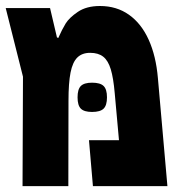

<svg xmlns="http://www.w3.org/2000/svg" viewBox="-22 -636 642 656"><path d="M517.5 -369 550 0H295.5L282 -157H384.5L370 -317.5Q365.5 -369.5 356.5 -399.2Q347.5 -429 330.8 -442.2Q314 -455.5 286 -455.5Q258.5 -455.5 242.2 -439.5Q226 -423.5 219 -388Q212 -352.5 212 -291.5L211.5 0H55L56.5 -374L-2.5 -608.5H149L172.5 -508.5L177 -506Q190 -535.5 202.2 -555.5Q214.5 -575.5 244 -595.5Q273.5 -615.5 319.5 -615.5Q376.5 -615.5 418.8 -585.5Q461 -555.5 486 -500.2Q511 -445 517.5 -369ZM243 -303.5Q243 -331 254.2 -342.2Q265.5 -353.5 292.5 -353.5Q320.5 -353.5 332 -342.2Q343.5 -331 343.5 -303.5Q343.5 -276 332 -264.8Q320.5 -253.5 292.5 -253.5Q265.5 -253.5 254.2 -264.8Q243 -276 243 -303.5Z"/></svg>

Font: JuliaMono Black
Style: Italic
Weight: 900
Italic angle: -9°
Monospace: yes
Designer: cormullion
Foundry: corm
Version: Version 0.057; ttfautohint (v1.8.4)